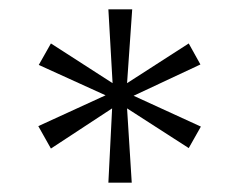

<svg xmlns="http://www.w3.org/2000/svg" viewBox="-20 -751 511 411"><path d="M252 -573 384 -658 409 -613 266 -546 410 -480 384 -434 252 -519 262 -360H212L220 -519L89 -433L62 -481L206 -547L63 -612L89 -658L221 -573L212 -731H263Z"/></svg>

Font: Albert Sans Light
Style: Regular
Weight: 300
Designer: Andreas Rasmussen
Foundry: a.Foundry
Version: Version 1.025